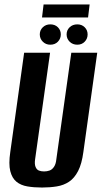

<svg xmlns="http://www.w3.org/2000/svg" viewBox="-20 -827 455 859"><path d="M168 12Q132 12 102.5 7Q73 2 53.5 -14Q34 -30 26 -61.5Q18 -93 26 -147L88 -591H204L137 -114Q134 -93 139 -80.5Q144 -68 154 -64Q164 -60 177 -60Q190 -60 201.5 -64Q213 -68 221.5 -80.5Q230 -93 232 -114L299 -591H415L353 -147Q346 -94 329.5 -62Q313 -30 289 -14Q265 2 234 7Q203 12 168 12ZM205 -627Q185 -627 171.5 -640.5Q158 -654 158 -673Q158 -692 171.5 -705Q185 -718 205 -718Q226 -718 239 -705Q252 -692 252 -673Q252 -654 239 -640.5Q226 -627 205 -627ZM326 -627Q305 -627 291.5 -640.5Q278 -654 278 -673Q278 -692 291.5 -705Q305 -718 326 -718Q346 -718 359 -705Q372 -692 372 -673Q372 -654 359 -640.5Q346 -627 326 -627ZM168 -749 175 -807H381L374 -749Z"/></svg>

Font: Alumni Sans Thin
Style: Bold Italic
Weight: 700
Italic angle: -8°
Version: Version 1.016